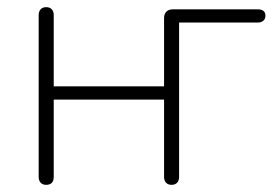

<svg xmlns="http://www.w3.org/2000/svg" viewBox="-20 -510 767 536"><path d="M88 -16V-468Q88 -478 93.5 -484Q99 -490 109 -490Q119 -490 124.5 -484Q130 -478 130 -468V-269H438V-459Q438 -471 444.5 -477.5Q451 -484 463 -484H699Q710 -484 715.5 -479.5Q721 -475 721 -466Q721 -457 715 -452Q709 -447 699 -447H480V-16Q480 -6 474.5 0Q469 6 459 6Q449 6 443.5 0Q438 -6 438 -16V-232H130V-16Q130 -5 124.5 0.5Q119 6 109 6Q99 6 93.5 0Q88 -6 88 -16Z"/></svg>

Font: SN Pro Thin
Style: Regular
Weight: 200
Designer: Tobias Whetton
Foundry: Supernotes
Version: Version 1.003;Glyphs 3.3 (3324)